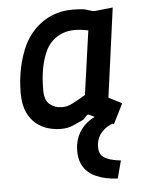

<svg xmlns="http://www.w3.org/2000/svg" viewBox="-54 -558 654 854"><g transform="rotate(-5 273.0 -131.0)"><path d="M437 252Q381 249 340.5 231Q300 213 281.5 177Q263 141 270 86Q276 48 298.5 18Q321 -12 360 -31L441 4Q407 16 387 38Q367 60 363 89Q357 134 382.5 151Q408 168 458 173ZM203 10Q177 10 148.5 2Q120 -6 95.5 -25.5Q71 -45 55.5 -79Q40 -113 40 -165Q40 -222 51.5 -277Q63 -332 86 -380Q119 -443 174.5 -478.5Q230 -514 301 -514Q315 -514 327 -513.5Q339 -513 354 -511L391 -500Q398 -499 407 -500L481 -508L427 -110L486 -80L441 10L337 -41Q328 -46 323 -39L307 -22Q281 -10 264.5 -2.5Q248 5 234 7.5Q220 10 203 10ZM219 -86Q231 -86 242.5 -89Q254 -92 273 -102Q292 -112 324 -131L364 -416Q330 -423 305 -423Q258 -423 223.5 -400.5Q189 -378 172 -340Q156 -305 148.5 -263Q141 -221 141 -168Q141 -123 164 -104.5Q187 -86 219 -86Z"/></g></svg>

Font: Finlandica Medium
Style: Italic
Weight: 500
Italic angle: -8°
Designer: Niklas Ekholm, Juho Hiilivirta, Jaakko Suomalainen
Foundry: Helsinki Type Studio
Version: Version 1.063